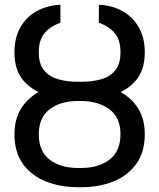

<svg xmlns="http://www.w3.org/2000/svg" viewBox="-20 -780 672 810"><path d="M310.1 -429.7H321.8Q397.9 -429.7 459 -405.8Q520 -381.8 555.4 -333.7Q590.8 -285.6 590.8 -213.9Q590.8 -138.7 555.2 -88.9Q519.5 -39.1 458.7 -14.6Q397.9 9.8 321.8 9.8H310.1Q234.4 9.8 173.3 -14.6Q112.3 -39.1 76.7 -88.6Q41 -138.2 41 -212.9Q41 -285.6 76.7 -333.7Q112.3 -381.8 173.1 -406Q233.9 -430.2 310.1 -429.7ZM321.8 -354H310.1Q234.9 -354 189.2 -318.8Q143.6 -283.7 143.6 -212.9Q143.6 -142.1 189.2 -106.7Q234.9 -71.3 310.1 -71.3H321.8Q396 -71.3 442.1 -106.7Q488.3 -142.1 488.3 -213.9Q488.3 -284.2 441.9 -318.8Q395.5 -353.5 321.8 -354ZM325.2 -435.1Q368.7 -435.1 405.8 -445.3Q442.9 -455.6 465.6 -482.4Q488.3 -509.3 488.3 -558.6Q488.3 -610.8 465.1 -639.2Q441.9 -667.5 397 -684.6V-759.8Q451.7 -757.8 495.4 -733.9Q539.1 -710 564.9 -665.8Q590.8 -621.6 590.8 -558.6Q590.8 -485.4 554 -441.7Q517.1 -397.9 456.8 -378.9Q396.5 -359.9 325.2 -359.9H306.2Q235.4 -359.9 174.8 -378.9Q114.3 -397.9 77.6 -441.7Q41 -485.4 41 -558.6Q41 -622.1 66.9 -666.3Q92.8 -710.4 137 -734.1Q181.2 -757.8 234.9 -759.8V-684.6Q190.4 -667.5 167 -639.2Q143.6 -610.8 143.6 -558.6Q143.6 -509.8 166 -482.9Q188.5 -456.1 225.6 -445.6Q262.7 -435.1 306.2 -435.1Z"/></svg>

Font: Adwaita Sans
Style: Regular
Weight: 400
Designer: Rasmus Andersson
Foundry: rsms
Version: Version 4.001;git-9221beed3